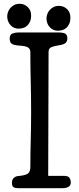

<svg xmlns="http://www.w3.org/2000/svg" viewBox="-20 -992 414 1012"><path d="M18 -907Q18 -915 21.5 -926.5Q25 -938 33 -948Q41 -958 53.5 -965Q66 -972 84 -972Q108 -972 126 -955Q144 -938 144 -911Q144 -890 137.5 -876.5Q131 -863 121.5 -855Q112 -847 100 -844Q88 -841 77 -841Q53 -841 35.5 -859.5Q18 -878 18 -907ZM225 -896Q225 -904 228.5 -915.5Q232 -927 240 -937Q248 -947 260.5 -954Q273 -961 291 -961Q315 -961 333 -944.5Q351 -928 351 -900Q351 -879 344.5 -865.5Q338 -852 328.5 -844Q319 -836 307 -833Q295 -830 284 -830Q260 -830 242.5 -848.5Q225 -867 225 -896ZM234 -65H319Q338 -65 345.5 -55.5Q353 -46 353 -29Q353 0 305 0H77Q61 0 52 -5Q43 -10 43 -29Q43 -46 53 -54.5Q63 -63 75 -64Q111 -67 125.5 -76Q140 -85 140 -113Q140 -187 142 -254.5Q144 -322 144 -401Q144 -481 142 -559Q140 -637 140 -717Q140 -734 127.5 -742Q115 -750 78 -752Q52 -754 41.5 -761.5Q31 -769 31 -789Q31 -810 46 -815.5Q61 -821 78 -821H284Q316 -821 325.5 -813.5Q335 -806 335 -790Q335 -775 326 -766Q317 -757 289 -753Q268 -750 252 -744Q236 -738 236 -719Z"/></svg>

Font: Life Savers ExtraBold
Style: Regular
Weight: 800
Designer: Pablo Impallari, Rodrigo Fuenzalida, Brenda Gallo
Foundry: Pablo Impallari, Rodrigo Fuenzalida, Brenda Gallo
Version: Version 3.001; ttfautohint (v0.95) -l 8 -r 50 -G 200 -x 14 -